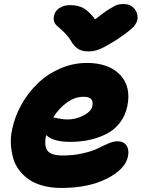

<svg xmlns="http://www.w3.org/2000/svg" viewBox="-20 -906 697 942"><path d="M587.9 -886.2Q618.2 -886.2 637.5 -865.5Q656.7 -844.7 654.8 -814.9Q653.3 -794.4 634.5 -773.9Q615.7 -753.4 547.9 -708Q496.1 -676.3 470 -665Q443.8 -653.8 415 -653.8Q382.8 -653.8 363.8 -665.8Q344.7 -677.7 330.1 -702.1Q318.4 -722.2 303.5 -738.3Q288.6 -754.4 277.8 -763.2Q267.1 -772 257.8 -781Q248.5 -790 245.1 -801.3Q241.7 -812.5 245.1 -828.1Q249.5 -852.5 271.7 -866.7Q293.9 -880.9 324.2 -880.9Q362.8 -880.9 389.9 -865.7Q417 -850.6 446.8 -811Q490.7 -846.2 518.8 -863.3Q546.9 -880.4 558.6 -883.3Q570.3 -886.2 587.9 -886.2ZM280.8 16.1Q231.4 16.1 190.7 5.1Q149.9 -5.9 121.8 -25.4Q93.8 -44.9 73.5 -71.8Q53.2 -98.6 44.4 -130.9Q35.6 -163.1 33.4 -199.2Q31.2 -235.4 40 -272.9Q52.7 -335 85.4 -393.3Q118.2 -451.7 165.3 -497.1Q212.4 -542.5 275.4 -569.8Q338.4 -597.2 405.8 -597.2Q513.2 -597.2 568.6 -539.6Q624 -481.9 605 -386.2Q595.2 -338.4 567.6 -303Q540 -267.6 500.5 -248Q460.9 -228.5 417.2 -219.2Q373.5 -210 324.2 -210Q240.2 -210 207 -243.2L206.1 -241.2Q195.3 -188.5 213.6 -165.8Q231.9 -143.1 288.1 -143.1Q341.8 -143.1 388.2 -154.1Q434.6 -165 460 -178Q485.4 -190.9 511.2 -201.9Q537.1 -212.9 554.2 -212.9Q586.9 -212.9 600.6 -192.4Q614.3 -171.9 607.9 -139.2Q595.2 -75.7 504.9 -29.8Q414.6 16.1 280.8 16.1ZM390.1 -431.2Q348.1 -431.2 308.8 -403.3Q269.5 -375.5 241.2 -330.1Q241.7 -330.1 265.9 -325Q290 -319.8 310.1 -319.8Q353 -319.8 390.6 -339.8Q428.2 -359.9 433.1 -386.2Q442.4 -431.2 390.1 -431.2Z"/></svg>

Font: Shantell Sans Irregular Bouncy
Style: Italic
Weight: 800
Italic angle: -11.31°
Designer: Stephen Nixon, Anya Danilova, Shantell Martin
Foundry: Arrow Type
Version: Version 1.006;[9816181b4]